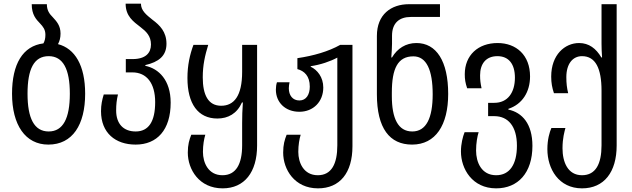

<svg xmlns="http://www.w3.org/2000/svg" viewBox="-20 -783 3466 1053"><path d="M298 -541C307 -557 312 -576 312 -599C312 -643 290 -666 270 -688C251 -707 237 -726 237 -760H154C154 -702 178 -677 200 -654C216 -637 229 -621 229 -592C229 -572 225 -557 218 -545C105 -531 46 -432 46 -269C46 -98 119 10 245 10C378 10 447 -99 447 -269C447 -424 391 -517 298 -541ZM247 -62C167 -62 131 -135 131 -269C131 -404 166 -475 247 -475C326 -475 363 -404 363 -269C363 -134 326 -62 247 -62Z M724 10C841 10 916 -70 916 -220C916 -344 850 -407 777 -422V-426C850 -443 893 -476 893 -543C893 -609 856 -645 817 -674C782 -702 753 -725 753 -763H669C669 -694 711 -665 751 -634C781 -611 808 -586 808 -539C808 -492 778 -459 707 -459H670V-386H706C784 -386 831 -327 831 -223C831 -116 795 -62 724 -62C657 -62 617 -104 617 -177C617 -210 620 -236 627 -265H549C540 -235 534 -209 534 -173C534 -54 613 10 724 10Z M1201 250C1321 250 1390 161 1390 15V-537H1308V-389C1308 -256 1263 -203 1193 -203C1122 -203 1092 -262 1092 -359C1092 -426 1104 -478 1122 -537H1041C1021 -483 1008 -425 1008 -355C1008 -214 1066 -133 1172 -133C1231 -133 1280 -160 1307 -221H1312C1309 -179 1308 -145 1308 -109V14C1308 116 1275 178 1200 178C1122 178 1093 109 1093 50C1093 12 1099 -21 1106 -44H1029C1018 -16 1010 10 1010 54C1010 146 1072 250 1201 250Z M1724 250C1844 250 1913 165 1913 19V-537H1846C1782 -501 1700 -477 1611 -464V-404C1649 -394 1679 -366 1679 -308C1679 -265 1660 -232 1622 -232C1585 -232 1564 -260 1564 -299C1564 -311 1566 -322 1568 -332H1499C1495 -320 1493 -306 1493 -291C1493 -222 1544 -170 1622 -170C1698 -170 1753 -225 1753 -303C1753 -360 1720 -400 1684 -417V-420C1738 -428 1791 -446 1830 -467V14C1830 116 1798 178 1723 178C1645 178 1616 109 1616 50C1616 12 1622 -21 1629 -44H1552C1541 -16 1533 10 1533 54C1533 146 1595 250 1724 250Z M2240 10C2369 10 2438 -97 2438 -268C2438 -448 2373 -547 2264 -547C2205 -547 2159 -517 2130 -468H2126C2128 -494 2130 -523 2130 -543V-587C2130 -657 2170 -690 2233 -690H2393V-760H2223C2125 -760 2047 -704 2047 -586V-266C2047 -79 2117 10 2240 10ZM2241 -62C2163 -62 2129 -134 2129 -256V-275C2129 -408 2162 -474 2247 -474C2319 -474 2353 -399 2353 -266C2353 -136 2318 -62 2241 -62Z M2701 250C2821 250 2900 165 2900 17C2900 -104 2844 -166 2768 -182V-186C2844 -211 2887 -278 2887 -364C2887 -481 2811 -547 2709 -547C2602 -547 2529 -480 2529 -376C2529 -348 2532 -329 2542 -299H2621C2615 -328 2613 -344 2613 -370C2613 -433 2645 -475 2708 -475C2770 -475 2804 -432 2804 -357C2804 -276 2765 -219 2691 -219H2657V-146H2691C2767 -146 2815 -90 2815 16C2815 119 2775 178 2701 178C2620 178 2591 106 2591 43C2591 1 2598 -36 2605 -58H2528C2518 -33 2508 6 2508 48C2508 143 2570 250 2701 250Z M3172 250C3293 250 3362 161 3362 15V-760H3279V-543C3279 -523 3280 -494 3282 -468H3278C3249 -517 3210 -547 3156 -547C3078 -547 3003 -483 3003 -363C3003 -328 3008 -302 3018 -272H3096C3089 -301 3086 -326 3086 -360C3086 -433 3121 -475 3172 -475C3246 -475 3279 -408 3279 -286V14C3279 116 3247 178 3172 178C3094 178 3065 106 3065 30C3065 -25 3076 -62 3081 -81H3004C2994 -58 2982 -18 2982 35C2982 143 3044 250 3172 250Z"/></svg>

Font: Noto Sans Georgian Condensed
Style: Regular
Weight: 400
Width: 3
Designer: Monotype Design Team, Akaki Razmadze
Foundry: Google LLC
Version: Version 2.005